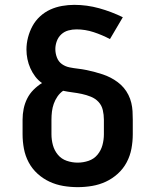

<svg xmlns="http://www.w3.org/2000/svg" viewBox="-20 -763 640 791"><path d="M300 8Q270 8 240.5 3Q211 -2 184 -14.5Q157 -27 134.5 -47.5Q112 -68 98 -94.5Q84 -121 78.5 -150.5Q73 -180 73 -210V-270Q73 -293 77.5 -315Q82 -337 92 -357Q102 -377 118 -393Q134 -409 153 -421Q137 -432 125 -448Q113 -464 105 -482Q97 -500 93 -519.5Q89 -539 89 -559Q89 -584 95.5 -609Q102 -634 114 -656Q126 -678 145 -695.5Q164 -713 187 -723.5Q210 -734 235.5 -738.5Q261 -743 286 -743Q338 -743 388.5 -729Q439 -715 486 -692L433 -602Q401 -619 366 -630.5Q331 -642 295 -642Q278 -642 261.5 -637.5Q245 -633 232.5 -621.5Q220 -610 214 -593.5Q208 -577 208 -561Q208 -543 214.5 -526Q221 -509 235 -499Q249 -489 266.5 -485.5Q284 -482 301.5 -480Q319 -478 336 -474.5Q353 -471 370 -466.5Q387 -462 403.5 -456.5Q420 -451 435.5 -443Q451 -435 465 -424.5Q479 -414 490 -401Q501 -388 509 -372Q517 -356 521 -339Q525 -322 526 -305Q527 -288 527 -270V-210Q527 -180 521.5 -150.5Q516 -121 502 -94.5Q488 -68 465.5 -47.5Q443 -27 416 -14.5Q389 -2 359.5 3Q330 8 300 8ZM300 -93Q323 -93 345 -100.5Q367 -108 381.5 -125.5Q396 -143 402 -165Q408 -187 408 -210V-270Q408 -290 403.5 -309.5Q399 -329 386 -343Q373 -357 354.5 -364.5Q336 -372 317 -376Q298 -380 278.5 -382.5Q259 -385 240 -389Q226 -379 216.5 -365Q207 -351 201.5 -335.5Q196 -320 194 -303.5Q192 -287 192 -270V-210Q192 -187 198 -165Q204 -143 218.5 -125.5Q233 -108 255 -100.5Q277 -93 300 -93Z"/></svg>

Font: Iosevka Custom Extended
Style: Bold
Weight: 700
Width: 7
Monospace: yes
Designer: Belleve Invis
Foundry: Belleve Invis
Version: Version 11.2.4; ttfautohint (v1.8.4)